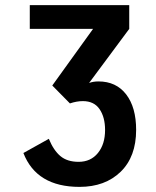

<svg xmlns="http://www.w3.org/2000/svg" viewBox="-20 -720 610 751"><path d="M328.5 -395.5Q345 -401.5 365 -401.5Q434.5 -401.5 473.5 -350.8Q512.5 -300 512.5 -212Q512.5 -107 451.8 -48Q391 11 291 11Q123 11 71.5 -121.5L171 -177Q189.5 -132 216.2 -109.5Q243 -87 287.5 -87Q335 -87 363 -121.5Q391 -156 391 -211.5Q391 -261.5 369.5 -293Q348 -324.5 304 -324.5Q280 -324.5 253.5 -315.5L184.5 -385.5L344 -607H96.5V-700H485.5V-607Z"/></svg>

Font: League Mono Narrow SemiBold
Style: Regular
Weight: 600
Width: 3
Designer: Tyler Finck
Foundry: The League of Moveable Type / Tyler Finck
Version: Version 2.210